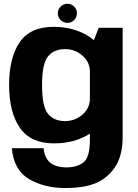

<svg xmlns="http://www.w3.org/2000/svg" viewBox="-20 -736 712 991"><path d="M317 234.5Q409 234.5 469.5 211.2Q530 188 571.5 129.8Q613 71.5 613 -32V-592.5H489.5L444 -476V-14.5Q444 77 410.5 102.5Q377 128 322.5 128Q290 128 264.2 118.2Q238.5 108.5 223.2 86Q208 63.5 205 29H41Q51 142 130 188.2Q209 234.5 317 234.5ZM258.5 4Q365 4 441.8 -44.8Q518.5 -93.5 518.5 -154L444 -227.5Q444 -178 405.8 -144.5Q367.5 -111 315.5 -111Q259 -111 228 -148Q197 -185 197 -297Q197 -408 228 -445.2Q259 -482.5 315.5 -482.5Q367.5 -482.5 405.8 -448.8Q444 -415 444 -366.5L518.5 -435.5Q518.5 -495.5 440.8 -546.5Q363 -597.5 256.5 -597.5Q136 -597.5 81.5 -518Q27 -438.5 27 -297.5Q27 -157 82.5 -76.5Q138 4 258.5 4ZM328 -618Q348.5 -618 362.8 -632.5Q377 -647 377 -667.5Q377 -688 362.8 -702.2Q348.5 -716.5 328 -716.5Q307.5 -716.5 293 -702.2Q278.5 -688 278.5 -667.5Q278.5 -647 293 -632.5Q307.5 -618 328 -618Z"/></svg>

Font: Anybody UltraCondensed Thin
Style: Bold
Weight: 700
Version: Version 1.111